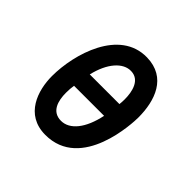

<svg xmlns="http://www.w3.org/2000/svg" viewBox="-216 -1109 1433 1433"><g transform="rotate(45 500.0 -393.0)"><path d="M838 -503C838 -679 777 -862 566 -866C273 -871 163 -500 163 -266C163 -116 224 79 437 80C820 82 838 -452 838 -503ZM667 -474H354C388 -622 468 -713 555 -710C647 -708 670 -609 670 -527C670 -508 669 -490 667 -474ZM331 -331H648C615 -171 539 -77 447 -77C349 -77 325 -167 325 -252C325 -280 327 -308 331 -331Z"/></g></svg>

Font: LINE Seed JP App_OTF ExtraBold
Style: Regular
Weight: 800
Designer: LINE & Fontrix & Fontworks
Version: Version 1.013